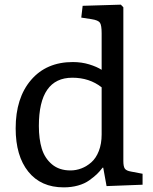

<svg xmlns="http://www.w3.org/2000/svg" viewBox="-20 -786 654 820"><path d="M252 14.2Q154.8 14.2 100.8 -53Q46.9 -120.1 46.9 -237.8Q46.9 -367.7 112.5 -444.3Q178.2 -521 291 -521Q328.6 -521 361.1 -511Q393.6 -501 414.1 -487.8V-644Q414.1 -677.7 407 -688.7Q399.9 -699.7 371.1 -704.1L327.1 -710.9L333 -761.2L496.1 -766.1L506.8 -754.9V-98.1Q506.8 -74.7 513.2 -65.7Q519.5 -56.6 540 -53.2L588.9 -43.9V2.9L435.1 8.8L420.9 -69.8H418Q405.8 -53.7 393.6 -42Q381.3 -30.3 361.3 -15.9Q341.3 -1.5 313.2 6.3Q285.2 14.2 252 14.2ZM280.8 -58.1Q304.7 -58.1 327.4 -66.7Q350.1 -75.2 370.1 -92.8Q390.1 -110.4 402.1 -141.1Q414.1 -171.9 414.1 -211.9V-413.1Q361.8 -454.1 289.1 -454.1Q146 -454.1 146 -248Q146 -192.4 158.4 -151.4Q170.9 -110.4 201.9 -84.2Q232.9 -58.1 280.8 -58.1Z"/></svg>

Font: Literata Book
Style: Regular
Weight: 400
Designer: Latin by Veronika Burian and Jose Scaglione. Greek by Irene Vlachou. Cyrillic by Vera Evstafieva
Foundry: TypeTogether
Version: Version 2.003;PS 002.003;hotconv 1.0.88;makeotf.lib2.5.64775